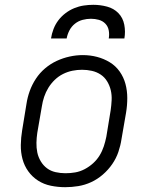

<svg xmlns="http://www.w3.org/2000/svg" viewBox="-20 -770 640 798"><path d="M251 8Q221 8 191.5 2Q162 -4 138 -19.5Q114 -35 97.5 -58Q81 -81 73.5 -109Q66 -137 66.5 -167.5Q67 -198 72 -228L90 -338Q94 -365 103.5 -391.5Q113 -418 129 -442.5Q145 -467 167.5 -486Q190 -505 216 -517Q242 -529 269.5 -535Q297 -541 324 -541Q355 -541 383.5 -533.5Q412 -526 436.5 -511Q461 -496 477.5 -472.5Q494 -449 501.5 -421Q509 -393 509 -362.5Q509 -332 504 -302L485 -192Q481 -165 472 -138.5Q463 -112 446.5 -88Q430 -64 407.5 -44.5Q385 -25 359 -13Q333 -1 305.5 3.5Q278 8 251 8ZM252 -50Q273 -50 293 -53.5Q313 -57 332 -67Q351 -77 367 -91.5Q383 -106 394 -124Q405 -142 411.5 -162Q418 -182 422 -202L440 -312Q443 -333 444 -354Q445 -375 440.5 -394.5Q436 -414 425.5 -431.5Q415 -449 398.5 -460Q382 -471 362 -475.5Q342 -480 321 -480Q301 -480 281 -476Q261 -472 242 -462.5Q223 -453 207.5 -438Q192 -423 181 -405Q170 -387 163.5 -367.5Q157 -348 154 -328L135 -218Q132 -198 131.5 -177Q131 -156 135 -136.5Q139 -117 149.5 -99.5Q160 -82 175.5 -70.5Q191 -59 211 -54.5Q231 -50 252 -50ZM192 -610Q195 -630 202.5 -649.5Q210 -669 222.5 -685.5Q235 -702 252 -715Q269 -728 288.5 -736Q308 -744 328 -747Q348 -750 368 -750Q397 -750 425 -742.5Q453 -735 472 -715.5Q491 -696 496.5 -667.5Q502 -639 497 -610H432Q435 -627 432 -643.5Q429 -660 418 -671.5Q407 -683 391 -687.5Q375 -692 358 -692Q341 -692 323.5 -687.5Q306 -683 291.5 -671.5Q277 -660 268.5 -643.5Q260 -627 257 -610Z"/></svg>

Font: Iosevka Slab LtExObl
Style: Regular
Weight: 300
Width: 7
Italic angle: -9°
Monospace: yes
Designer: Belleve Invis
Foundry: Belleve Invis
Version: Version 11.1.0; ttfautohint (v1.8.3)